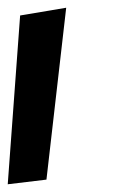

<svg xmlns="http://www.w3.org/2000/svg" viewBox="-57 -442 323 496"><path d="M63 22 114 -422 -5 -402 -37 34Z"/></svg>

Font: Gamestation Warped
Style: Italic
Weight: 400
Designer: Jonas Hecksher
Foundry: Jonas Hecksher, Playtypeª, e-types AS
Version: Version 1.003